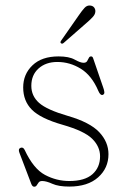

<svg xmlns="http://www.w3.org/2000/svg" viewBox="-20 -678 468 708"><path d="M191.5 -449.5Q149 -449.5 122.2 -425.5Q95.5 -401.5 95.5 -361.5Q95.5 -324 124.2 -298.5Q153 -273 230.5 -250.5Q311.5 -227 345.8 -190.8Q380 -154.5 380 -109.5Q380 -58 341.8 -24Q303.5 10 235.5 10Q196 10 173.2 -0.2Q150.5 -10.5 135.5 -10.5Q126.5 -10.5 122.5 -5.2Q118.5 0 115.5 5.2Q112.5 10.5 106 10.5Q99.5 10.5 95.5 0.5L51.5 -115Q46 -129 56 -133Q65.5 -136.5 71 -125Q103.5 -55.5 146 -33Q188.5 -10.5 235.5 -10.5Q292.5 -10.5 320.8 -35.5Q349 -60.5 349 -101.5Q349 -137.5 320 -166.2Q291 -195 210.5 -218Q130 -241 97.8 -273.2Q65.5 -305.5 65.5 -355.5Q65.5 -404.5 99.8 -437.2Q134 -470 196 -470Q234.5 -470 255.5 -458.2Q276.5 -446.5 288 -446.5Q297.5 -446.5 301.2 -452.5Q305 -458.5 307.5 -464.2Q310 -470 316 -470Q321.5 -470 323.5 -463L361 -354Q364 -346 364.8 -338.2Q365.5 -330.5 358.5 -328Q350 -325.5 342.5 -343Q318.5 -399.5 278 -424.5Q237.5 -449.5 191.5 -449.5ZM270.5 -621.5Q282.5 -639 291.8 -649Q301 -659 313 -657.5Q323 -656.5 327.8 -649.5Q332.5 -642.5 331.5 -634Q330.5 -624.5 322.2 -615.5Q314 -606.5 302.5 -596.5L214.5 -519.5Q209 -515 205 -518.5Q200.5 -521.5 206 -529Z"/></svg>

Font: Fraunces 9pt S000 Thin
Style: Regular
Weight: 100
Version: Version 1.000; ttfautohint (v1.8.3)